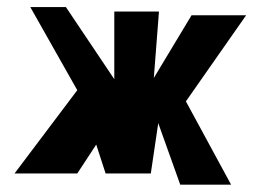

<svg xmlns="http://www.w3.org/2000/svg" viewBox="-20 -499 719 529"><path d="M192.9 -250.5 63.5 -479.5H161.6L294.9 -280.8V-467.3H418L403.8 -284.2L507.8 -457H658.2L492.2 -219.7L616.7 9.8H476.6L416 -159.7L395.5 -21H271L245.1 -100.6L192.9 -21H20Z"/></svg>

Font: Some Time Later
Style: Regular
Weight: 400
Version: Version 003.300